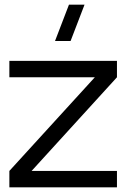

<svg xmlns="http://www.w3.org/2000/svg" viewBox="-20 -800 560 820"><path d="M281.5 -625H215L274.5 -780H341ZM20 0V-70L385 -470H20V-540H479.5V-470L115 -70H479.5V0Z"/></svg>

Font: Vela Sans
Style: Regular
Weight: 400
Designer: Principal design: Mikhail Sharanda - project Manrope.
Design modification: Ravid Balaliev
Foundry: Mikhail Sharanda
Version: Version 1.001